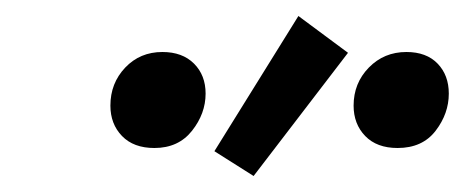

<svg xmlns="http://www.w3.org/2000/svg" viewBox="-20 -800 581 240"><path d="M297 -580 248 -611 353 -780 415 -734ZM173 -615Q147 -615 132.5 -630Q118 -645 118 -668Q118 -696 136.5 -715.5Q155 -735 183 -735Q208 -735 222.5 -720.5Q237 -706 237 -683Q237 -658 220 -636.5Q203 -615 173 -615ZM477 -615Q451 -615 436.5 -630Q422 -645 422 -668Q422 -696 441 -715.5Q460 -735 488 -735Q513 -735 527 -720.5Q541 -706 541 -683Q541 -658 524.5 -636.5Q508 -615 477 -615Z"/></svg>

Font: Ubuntu Sans Medium
Style: Italic
Weight: 500
Italic angle: -13.5°
Designer: Dalton Maag Ltd
Foundry: Dalton Maag Ltd
Version: Version 1.006